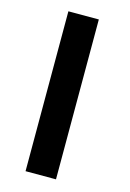

<svg xmlns="http://www.w3.org/2000/svg" viewBox="-106 -729 529 783"><g transform="rotate(15 158.0 -337.5)"><path d="M83 0H211.5V-675H83Z"/></g></svg>

Font: Anybody SemiExpanded Medium
Style: Regular
Weight: 500
Width: 6
Version: Version 1.113;gftools[0.9.25]